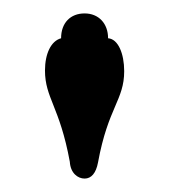

<svg xmlns="http://www.w3.org/2000/svg" viewBox="-20 -838 251 286"><path d="M71 -781C56 -777 47 -758 47 -733C47 -692 69 -679 84 -597C85 -580 96 -572 106 -572C116 -572 123 -580 126 -596C141 -678 165 -689 165 -732C165 -758 156 -780 141 -781C141 -803 127 -818 106 -818C85 -818 71 -804 71 -781Z"/></svg>

Font: Milonga
Style: Regular
Weight: 400
Designer: Pablo Impallari, Brenda Gallo, Rodrigo Fuenzalida
Foundry: Pablo Impallari, Brenda Gallo, Rodrigo Fuenzalida
Version: Version 1.000